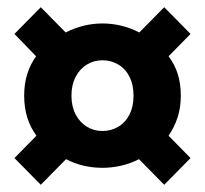

<svg xmlns="http://www.w3.org/2000/svg" viewBox="-20 -595 568 532"><path d="M93 -83 20 -157 81 -219Q64 -242 55.5 -269.5Q47 -297 47 -330Q47 -363 55.5 -390Q64 -417 80 -439L20 -501L93 -575L162 -505Q211 -530 264 -530Q317 -530 366 -505L435 -575L508 -501L447 -439Q464 -417 472.5 -390Q481 -363 481 -330Q481 -297 472 -269.5Q463 -242 447 -219L508 -157L435 -83L365 -154Q342 -142 316 -136Q290 -130 264 -130Q209 -130 163 -154ZM264 -232Q288 -232 308 -244Q328 -256 339 -278Q350 -300 350 -330Q350 -360 339 -382Q328 -404 308 -416Q288 -428 264 -428Q240 -428 220.5 -416Q201 -404 189.5 -382Q178 -360 178 -330Q178 -300 189.5 -278Q201 -256 220.5 -244Q240 -232 264 -232Z"/></svg>

Font: Source Sans 3
Style: Bold
Weight: 700
Designer: Paul D. Hunt
Foundry: Adobe
Version: Version 3.052;hotconv 1.1.0;makeotfexe 2.6.0